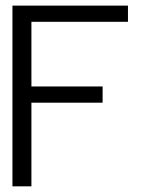

<svg xmlns="http://www.w3.org/2000/svg" viewBox="-20 -657 586 677"><path d="M431.2 -580.1H90.8V-352.1H341.8V-294.9H90.8V0H23.9V-637.2H431.2Z"/></svg>

Font: Anonymous Pro
Style: Regular
Weight: 400
Monospace: yes
Designer: Mark Simonson
Version: Version 1.003